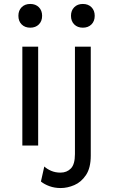

<svg xmlns="http://www.w3.org/2000/svg" viewBox="-20 -736 572 971"><path d="M173 -500V0H93V-500ZM133 -596Q106 -596 89.5 -612.5Q73 -629 73 -656Q73 -683 89.5 -699.5Q106 -716 133 -716Q160 -716 176.5 -699.5Q193 -683 193 -656Q193 -629 176.5 -612.5Q160 -596 133 -596ZM439 -500V51Q439 113 415 149Q391 185 356 200Q321 215 287 215Q256 215 230 205.5Q204 196 187 182L204 106Q218 119 239 128Q260 137 286 137Q318 137 338.5 116Q359 95 359 43V-500ZM399 -596Q372 -596 355.5 -612.5Q339 -629 339 -656Q339 -683 355.5 -699.5Q372 -716 399 -716Q426 -716 442.5 -699.5Q459 -683 459 -656Q459 -629 442.5 -612.5Q426 -596 399 -596Z"/></svg>

Font: Work Sans
Style: Regular
Weight: 400
Designer: Wei Huang
Foundry: Wei Huang
Version: Version 2.006; ttfautohint (v1.8.1.43-b0c9)